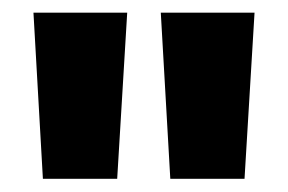

<svg xmlns="http://www.w3.org/2000/svg" viewBox="-20 -680 449 299"><path d="M162.5 -401.6H46.8L32.1 -660.3H178.1ZM360.8 -401.6H245.2L230.4 -660.3H376.4Z"/></svg>

Font: Anek Gurmukhi Medium
Style: Regular
Weight: 500
Designer: Sarang Kulkarni (Gurmukhi), Yesha Goshar (Latin)
Foundry: Ek Type
Version: Version 1.003